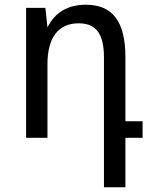

<svg xmlns="http://www.w3.org/2000/svg" viewBox="-20 -580 642 808"><path d="M417.5 -338.9Q417.5 -412.6 391.8 -447.3Q366.2 -481.9 311 -481.9Q247.1 -481.9 213.4 -438Q179.7 -394 179.7 -309.1V0H89.8V-546.9H170.9L179.7 -464.8Q227.5 -560.1 341.8 -560.1Q426.3 -560.1 467 -505.6Q507.8 -451.2 507.8 -338.9V-69.8H580.1V0H507.8V208H417.5Z"/></svg>

Font: Vazir Code Hack
Style: Code-Hack
Weight: 400
Foundry: DejaVu fonts team - Redesigned by Saber Rastikerdar
Version: Version 1.1.2